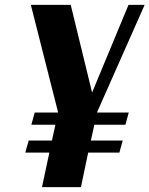

<svg xmlns="http://www.w3.org/2000/svg" viewBox="-20 -770 615 790"><path d="M183.1 -142.1H84L98.1 -191.9H193.8L208 -256.8H108.9L123 -307.1H219.2L106.9 -750H271L358.9 -389.2L508.8 -750H575.2L378.9 -307.1H509.8L496.1 -256.8H368.2L354 -191.9H484.9L471.2 -142.1H342.8L313 0H152.8Z"/></svg>

Font: Pattaya
Style: Regular
Weight: 400
Designer: Pablo Impallari / Thai characters Designed by Thanarat Vachiruckul and Suppakit Chalermlarp
Foundry: Pablo Impallari
Version: Version 2.001